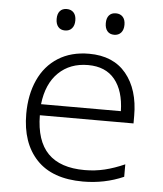

<svg xmlns="http://www.w3.org/2000/svg" viewBox="-53 -772 705 829"><g transform="rotate(5 300.0 -358.0)"><path d="M68 -260Q68 -343 97 -407Q126 -471 182 -506.5Q238 -542 316 -542Q421 -542 477 -474Q533 -406 533 -292V-259H127Q128 -148 181 -94Q234 -40 340 -40Q385 -40 426.5 -50Q468 -60 513 -80V-26Q431 10 337 10Q204 10 136 -62Q68 -134 68 -260ZM474 -307Q472 -395 432 -444Q392 -493 316 -493Q238 -493 188 -444.5Q138 -396 128 -307ZM163 -680Q163 -702 173.5 -714Q184 -726 203 -726Q222 -726 233 -714Q244 -702 244 -680Q244 -658 233 -645.5Q222 -633 203 -633Q184 -633 173.5 -645.5Q163 -658 163 -680ZM376 -680Q376 -702 386.5 -714Q397 -726 416 -726Q435 -726 446 -714Q457 -702 457 -680Q457 -658 446 -645.5Q435 -633 416 -633Q397 -633 386.5 -645.5Q376 -658 376 -680Z"/></g></svg>

Font: Noto Sans Mono UI Light
Style: Regular
Weight: 300
Monospace: yes
Designer: Monotype Design team
Foundry: Monotype Imaging Inc.
Version: Version 1.000